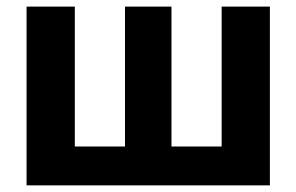

<svg xmlns="http://www.w3.org/2000/svg" viewBox="-20 -559 894 579"><path d="M60.1 -539.1H205.6V-117.2H356.9V-539.1H497.1V-117.2H648.4V-539.1H793.9V0H60.1Z"/></svg>

Font: Inter 18pt
Style: Bold
Weight: 700
Designer: Rasmus Andersson
Foundry: rsms
Version: Version 4.001;git-66647c0bb